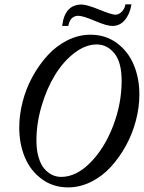

<svg xmlns="http://www.w3.org/2000/svg" viewBox="-20 -833 649 867"><path d="M487.3 -715.8Q461.9 -715.8 408.2 -738.8Q354.5 -761.7 333.5 -761.7Q315.4 -761.7 303.7 -749.8Q292 -737.8 288.6 -715.8H260.7Q272 -812.5 348.6 -812.5Q371.6 -812.5 428 -789.6Q484.4 -766.6 501 -766.6Q517.1 -766.6 530.5 -780.8Q543.9 -794.9 546.4 -813.5H573.7Q566.4 -769.5 543.9 -742.7Q521.5 -715.8 487.3 -715.8ZM287.6 13.2Q219.7 13.2 168.7 -24.4Q117.7 -62 92.3 -122.6Q66.9 -183.1 66.9 -256.8Q66.9 -314 82.3 -374Q97.7 -434.1 127.2 -487.5Q156.7 -541 195.6 -583.5Q234.4 -626 284.7 -651.1Q335 -676.3 388.7 -676.3Q456.5 -676.3 507.6 -638.7Q558.6 -601.1 584 -540.3Q609.4 -479.5 609.4 -406.2Q609.4 -349.1 593.8 -289.1Q578.1 -229 548.8 -175.5Q519.5 -122.1 480.7 -79.6Q441.9 -37.1 391.6 -12Q341.3 13.2 287.6 13.2ZM256.3 -34.2Q324.2 -34.2 388.2 -98.9Q452.1 -163.6 490.7 -264.4Q529.3 -365.2 529.3 -467.8Q529.3 -552.2 496.3 -592.3Q463.4 -632.3 417 -632.3Q366.2 -632.3 315.9 -593.8Q265.6 -555.2 228.3 -494.1Q190.9 -433.1 167.7 -354.2Q144.5 -275.4 144.5 -198.7Q144.5 -155.3 154.3 -122.3Q164.1 -89.4 180.4 -70.8Q196.8 -52.2 215.8 -43.2Q234.9 -34.2 256.3 -34.2Z"/></svg>

Font: Elstob 6pt
Style: Italic
Weight: 400
Italic angle: -20°
Designer: Peter S. Baker
Version: Version 1.015